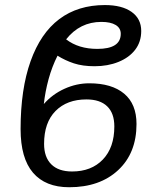

<svg xmlns="http://www.w3.org/2000/svg" viewBox="-20 -745 640 774"><path d="M211.9 -520.5Q189.5 -476.1 175.8 -425.8Q162.1 -375.5 156.7 -325.7Q191.4 -365.2 240 -387.2Q288.6 -409.2 339.8 -409.2Q430.7 -409.2 480.5 -367.4Q530.3 -325.7 530.3 -245.1Q530.3 -127.9 456.3 -59.1Q382.3 9.8 258.8 9.8Q163.1 9.8 113 -48.8Q63 -107.4 63 -224.6Q63 -385.3 103.3 -498.3Q143.6 -611.3 219 -668Q294.4 -724.6 402.8 -724.6Q471.7 -724.6 510.5 -697Q549.3 -669.4 549.3 -620.1Q549.3 -576.2 524.9 -544.4Q500.5 -512.7 457.5 -495.4Q414.6 -478 361.3 -478Q313 -478 277.6 -489.7Q242.2 -501.5 211.9 -520.5ZM157.7 -165Q157.7 -111.3 186.8 -82.5Q215.8 -53.7 270.5 -53.7Q348.6 -53.7 394.8 -102.1Q440.9 -150.4 440.9 -235.4Q440.9 -288.6 412.1 -316.4Q383.3 -344.2 328.6 -344.2Q250 -344.2 203.9 -297.6Q157.7 -251 157.7 -165ZM466.8 -608.9Q466.8 -631.8 446.3 -644.3Q425.8 -656.7 388.7 -656.7Q302.2 -656.7 246.6 -586.4Q296.4 -547.9 372.6 -547.9Q466.8 -547.9 466.8 -608.9Z"/></svg>

Font: Cousine
Style: Italic
Weight: 400
Italic angle: -12°
Monospace: yes
Designer: Steve Matteson
Foundry: Monotype Imaging Inc.
Version: Version 1.21